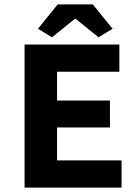

<svg xmlns="http://www.w3.org/2000/svg" viewBox="-20 -855 640 875"><path d="M92 0V-652H524V-528H240V-397H481V-274H240V-124H534V0ZM217 -685 153 -724 243 -835H403L493 -724L429 -685L325 -769H321Z"/></svg>

Font: Source Code Pro ExtraLight
Style: Bold
Weight: 700
Monospace: yes
Version: Version 1.018;hotconv 1.0.116;makeotfexe 2.5.65601